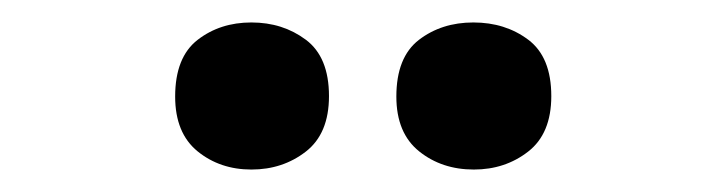

<svg xmlns="http://www.w3.org/2000/svg" viewBox="-20 -772 647 171"><path d="M136 -686Q136 -721 156 -736.5Q176 -752 203.9 -752Q231.8 -752 252.4 -736.6Q273 -721.2 273 -686.4Q273 -653 252.4 -637Q231.8 -621 203.9 -621Q176 -621 156 -637.2Q136 -653.5 136 -686ZM333 -686Q333 -721 353.1 -736.5Q373.3 -752 401.6 -752Q430 -752 450.5 -736.6Q471 -721.2 471 -686.4Q471 -653 450.4 -637Q429.9 -621 402 -621Q373.5 -621 353.3 -637.2Q333 -653.5 333 -686Z"/></svg>

Font: Noto Sans Devanagari
Style: Regular
Weight: 400
Designer: Jelle Bosma - Monotype Design Team
Foundry: Monotype Imaging Inc.
Version: Version 2.003